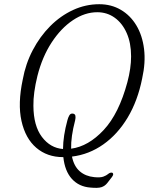

<svg xmlns="http://www.w3.org/2000/svg" viewBox="-20 -731 712 911"><path d="M451 -711Q508 -711 553.2 -684.5Q598.5 -658 627 -610.5Q655.5 -563 663.5 -498.8Q671.5 -434.5 654.5 -358.5Q633.5 -253 585.8 -173.2Q538 -93.5 470.2 -45.8Q402.5 2 321.5 12Q331 58 358.5 81.8Q386 105.5 427 109.5Q456 112.5 470.5 107Q485 101.5 492.8 94.8Q500.5 88 509 88Q515.5 88 516.8 94Q518 100 511.5 108.5L489 137.5Q477.5 152 461 157.2Q444.5 162.5 409 159Q355 155 321.2 118Q287.5 81 280.5 14.5H279Q204 14.5 152.2 -29.8Q100.5 -74 82 -156.8Q63.5 -239.5 88 -354Q101.5 -428.5 135.5 -493.2Q169.5 -558 218.2 -607Q267 -656 326.5 -683.5Q386 -711 451 -711ZM300 -161Q303.5 -174.5 309.2 -184Q315 -193.5 326 -192Q336 -190.5 337.8 -181.5Q339.5 -172.5 336.5 -160Q316 -82 317.5 -25.5Q399.5 -36.5 472 -114.2Q544.5 -192 584.5 -341.5Q602 -407.5 602 -463.5Q602 -527 581.2 -574Q560.5 -621 524.2 -647Q488 -673 441.5 -673Q382.5 -673 326 -635.2Q269.5 -597.5 225 -529.5Q180.5 -461.5 157.5 -370.5Q147.5 -330 142.8 -294.8Q138 -259.5 138.5 -229Q139 -134 179 -81.2Q219 -28.5 279 -24Q279.5 -86 300 -161Z"/></svg>

Font: Fraunces 144pt S100 Light
Style: Italic
Weight: 300
Italic angle: -16°
Version: Version 1.000; ttfautohint (v1.8.3)